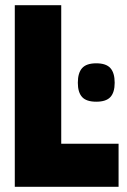

<svg xmlns="http://www.w3.org/2000/svg" viewBox="-20 -720 491 740"><path d="M37 0V-700H216V-166H437V0ZM280 -401Q280 -439 296.5 -457.5Q313 -476 351 -476Q389 -476 405.5 -457.5Q422 -439 422 -401Q422 -364 405.5 -346Q389 -328 351 -328Q313 -328 296.5 -346Q280 -364 280 -401Z"/></svg>

Font: Georama SemiCondensed ExtraBold
Style: Regular
Weight: 800
Width: 4
Designer: Jean-Baptiste Levee
Foundry: Production Type
Version: Version 1.000